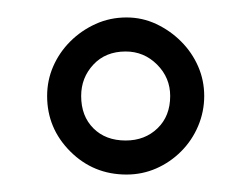

<svg xmlns="http://www.w3.org/2000/svg" viewBox="-20 -630 288 220"><path d="M125 -430Q87 -430 60.5 -456.5Q34 -483 34 -520Q34 -538 41 -554Q48 -570 60.5 -582.5Q73 -595 89.5 -602.5Q106 -610 125 -610Q143 -610 159 -602.5Q175 -595 187.5 -582.5Q200 -570 207 -554Q214 -538 214 -520Q214 -502 207 -485.5Q200 -469 187.5 -456.5Q175 -444 159 -437Q143 -430 125 -430ZM124 -571Q101 -571 87 -556Q73 -541 73 -520Q73 -497 87 -483Q101 -469 124 -469Q146 -469 160.5 -483Q175 -497 175 -520Q175 -541 160 -556Q145 -571 124 -571Z"/></svg>

Font: Moniqa ExtBd Cond Paragraph
Style: Regular
Weight: 800
Width: 3
Designer: Rajesh Rajput
Foundry: Rajesh Rajput
Version: Version 1.000